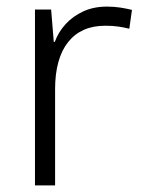

<svg xmlns="http://www.w3.org/2000/svg" viewBox="-20 -562 435 582"><path d="M304 -542Q326 -542 345 -539Q364 -536 380 -532L372 -475Q355 -479 338.5 -481.5Q322 -484 299 -484Q262 -484 234 -471.5Q206 -459 186.5 -434.5Q167 -410 157 -374Q147 -338 147 -292V0H86V-533H135L143 -435H146Q157 -465 179 -489Q201 -513 232.5 -527.5Q264 -542 304 -542Z"/></svg>

Font: Noto Sans Hebrew Thin Light
Style: Regular
Weight: 300
Version: Version 3.001